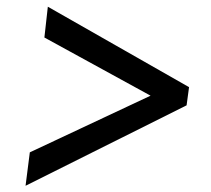

<svg xmlns="http://www.w3.org/2000/svg" viewBox="-20 -610 645 586"><path d="M549.5 -288.5 58 -43 71 -145 439.5 -318 115.5 -495.5 126 -589.5 557 -344Z"/></svg>

Font: Merriweather 36pt
Style: Bold Italic
Weight: 700
Italic angle: -7.8°
Version: Version 2.101